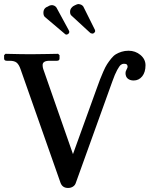

<svg xmlns="http://www.w3.org/2000/svg" viewBox="-24 -910 746 942"><path d="M450.2 -475.1Q460.4 -503.9 467 -520.8Q473.6 -537.6 483.4 -560.1Q493.2 -582.5 501.5 -595.2Q509.8 -607.9 521.2 -622.3Q532.7 -636.7 544.9 -644Q557.1 -651.4 572.8 -656.2Q588.4 -661.1 606.9 -661.1Q640.1 -661.1 665 -640.4Q689.9 -619.6 689.9 -589.8Q689.9 -555.7 673.6 -535.4Q657.2 -515.1 631.8 -515.1Q613.8 -515.1 602.8 -524.4Q591.8 -533.7 591.8 -551.8Q591.8 -559.6 596.9 -568.8Q602.1 -578.1 602.1 -582Q602.1 -589.4 598.4 -593.3Q594.7 -597.2 584 -597.2Q576.2 -597.2 569.1 -592Q562 -586.9 550.8 -566.4Q539.6 -545.9 526.9 -509.8L348.1 -13.2Q344.7 -1.5 334.2 5.4Q323.7 12.2 310.1 12.2Q282.2 12.2 272.9 -13.2L77.1 -569.8Q69.3 -592.8 58.1 -602.3Q46.9 -611.8 23.9 -611.8H9.8Q-3.9 -611.8 -3.9 -623V-639.2L2.9 -646Q4.9 -646 25.4 -645.5Q45.9 -645 73.2 -644.5Q100.6 -644 119.1 -644H132.8Q154.8 -644 207.5 -645Q260.3 -646 261.2 -646L268.1 -639.2V-623Q268.1 -611.8 254.9 -611.8H219.2Q185.1 -611.8 185.1 -590.8Q185.1 -580.6 188 -571.8L334 -153.8ZM210.9 -877.9Q220.2 -884.8 231.9 -884.8Q245.6 -883.3 252.9 -873L312 -764.2Q312.5 -763.2 313.5 -761Q314.5 -758.8 314.9 -757.8Q315.9 -756.8 315.9 -752.9Q315.9 -747.6 311 -743.9Q306.2 -740.2 301.8 -740.2Q297.9 -740.2 294.9 -743.2L195.8 -827.1Q189 -834 189 -847.2Q189 -870.6 210.9 -877.9ZM342.8 -883.8Q355.5 -890.1 359.9 -890.1Q377 -889.2 384.8 -877.9L441.9 -763.2Q442.9 -761.2 442.9 -757.8Q442.9 -752 436 -747.1Q432.1 -745.1 429.2 -745.1Q426.8 -745.1 420.9 -747.1Q419.9 -748 417.5 -750Q415 -752 414.1 -752.9L327.1 -833Q319.8 -838.9 319.8 -852.1Q319.8 -862.8 326.4 -871.3Q333 -879.9 342.8 -883.8Z"/></svg>

Font: Common Serif SemiBold
Style: Regular
Weight: 600
Designer: Philipp H. Poll, Khaled Hosny
Foundry: Stefan Peev, Context Ltd.
Version: Version 1.026